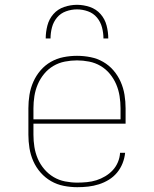

<svg xmlns="http://www.w3.org/2000/svg" viewBox="-20 -770 640 798"><path d="M301 8Q273 8 245 2.5Q217 -3 192.5 -17Q168 -31 149 -52.5Q130 -74 118.5 -100Q107 -126 102.5 -154Q98 -182 98 -210V-320Q98 -348 102.5 -376Q107 -404 118.5 -430Q130 -456 148.5 -477.5Q167 -499 191.5 -513Q216 -527 244 -532.5Q272 -538 300 -538Q328 -538 356 -532.5Q384 -527 408.5 -513Q433 -499 451.5 -477.5Q470 -456 481.5 -430Q493 -404 497.5 -376Q502 -348 502 -320V-256H119V-210Q119 -184 123 -159Q127 -134 137 -110.5Q147 -87 164 -67Q181 -47 203 -34Q225 -21 250.5 -16Q276 -11 301 -11Q321 -11 341.5 -13Q362 -15 381 -21Q400 -27 417.5 -37.5Q435 -48 448.5 -62.5Q462 -77 470 -96Q478 -115 479 -135H500Q498 -113 489.5 -91.5Q481 -70 466.5 -52.5Q452 -35 432.5 -23Q413 -11 391 -4Q369 3 346.5 5.5Q324 8 301 8ZM119 -274H481V-320Q481 -345 477 -370.5Q473 -396 463 -419.5Q453 -443 436.5 -463Q420 -483 398 -496Q376 -509 350.5 -514Q325 -519 300 -519Q275 -519 249.5 -514Q224 -509 202 -496Q180 -483 163.5 -463Q147 -443 137 -419.5Q127 -396 123 -370.5Q119 -345 119 -320ZM170 -610Q170 -637 177 -664Q184 -691 202 -711.5Q220 -732 246.5 -741Q273 -750 300 -750Q327 -750 353.5 -741Q380 -732 398 -711.5Q416 -691 423 -664Q430 -637 430 -610H410Q410 -633 404 -656Q398 -679 383 -697Q368 -715 345.5 -723Q323 -731 300 -731Q277 -731 254.5 -723Q232 -715 217 -697Q202 -679 196 -656Q190 -633 190 -610Z"/></svg>

Font: Iosevka Curly Slab ThEx
Style: Regular
Weight: 100
Width: 7
Monospace: yes
Designer: Belleve Invis
Foundry: Belleve Invis
Version: Version 11.1.0; ttfautohint (v1.8.3)